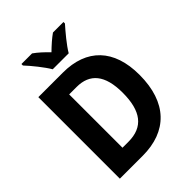

<svg xmlns="http://www.w3.org/2000/svg" viewBox="-260 -1061 1189 1189"><g transform="rotate(-45 334.5 -466.5)"><path d="M262 -773H402C428 -818 483 -883 516 -920V-933H424C393 -911 365 -886 331 -853C300 -885 271 -912 241 -933H148V-920C183 -883 237 -816 262 -773ZM618 -369C618 -593 499 -714 292 -714H77V0H277C490 0 618 -126 618 -369ZM466 -364C466 -203 405 -124 276 -124H224V-591H289C405 -591 466 -519 466 -364Z"/></g></svg>

Font: Noto Sans Georgian SemiCondensed Bold
Style: Regular
Weight: 700
Width: 4
Designer: Monotype Design Team, Akaki Razmadze
Foundry: Google LLC
Version: Version 2.005